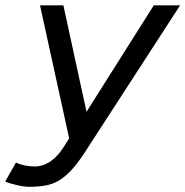

<svg xmlns="http://www.w3.org/2000/svg" viewBox="-33 -696 705 730"><path d="M295.9 -271 551.8 -675.8H651.9L289.1 -116.2Q261.7 -74.2 238 -48.8Q214.4 -23.4 190.2 -9.3Q166 4.9 138.9 9.5Q111.8 14.2 78.1 14.2Q66.9 14.2 54.2 12.2Q41.5 10.3 29.1 7.3Q16.6 4.4 5.4 1Q-5.9 -2.4 -13.2 -5.9L27.8 -78.1Q34.2 -74.7 43.2 -71.8Q52.2 -68.8 62 -66.9Q71.8 -64.9 81.5 -64Q91.3 -63 99.1 -63Q110.8 -63 124.5 -66.4Q138.2 -69.8 152.6 -78.4Q167 -86.9 181.4 -101.6Q195.8 -116.2 210 -138.2L230 -169.9L119.1 -675.8H208Z"/></svg>

Font: Clear Sans
Style: Italic
Weight: 400
Italic angle: -12°
Foundry: Intel Corporation
Version: Version 1.00